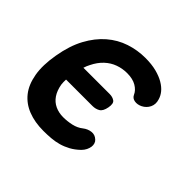

<svg xmlns="http://www.w3.org/2000/svg" viewBox="-142 -717 884 884"><g transform="rotate(45 300.0 -275.0)"><path d="M38 -276Q51 -352 80 -405.5Q109 -459 149 -493.5Q189 -528 237.5 -544Q286 -560 337 -560Q378 -560 409 -552Q440 -544 462 -531Q484 -518 497 -502Q510 -486 515 -468Q523 -443 513 -422Q503 -401 481 -390Q462 -381 444.5 -384Q427 -387 420 -402Q411 -423 387.5 -437Q364 -451 327 -451Q297 -451 269 -441Q241 -431 218 -409.5Q195 -388 179 -355Q172 -342 167 -326H338Q357 -326 370 -317Q383 -308 377.5 -278.5Q372 -249 356.5 -240Q341 -231 321 -231H149Q148 -214 150 -198Q156 -165 171 -143Q186 -121 209.5 -110Q233 -99 262 -99Q289 -99 316 -105Q343 -111 363 -127Q381 -141 402 -143.5Q423 -146 439 -131Q446 -125 449 -115.5Q452 -106 450.5 -95.5Q449 -85 443.5 -73.5Q438 -62 427 -51Q406 -31 384 -19Q362 -7 339 -0.5Q316 6 291.5 8Q267 10 242 10Q186 10 142.5 -7Q99 -24 71.5 -58.5Q44 -93 34.5 -147.5Q25 -202 38 -276Z"/></g></svg>

Font: Maple Mono NL SemiBold
Style: Italic
Weight: 600
Italic angle: -10°
Monospace: yes
Designer: subframe7536
Version: Version 7.000